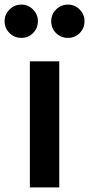

<svg xmlns="http://www.w3.org/2000/svg" viewBox="-46 -816 388 836"><path d="M84 0V-549H212V0ZM47 -651Q17 -651 -4.5 -672Q-26 -693 -26 -724Q-26 -753 -4.5 -774.5Q17 -796 47 -796Q77 -796 98 -774.5Q119 -753 119 -724Q119 -693 98 -672Q77 -651 47 -651ZM250 -651Q219 -651 198 -672Q177 -693 177 -724Q177 -754 198.5 -775Q220 -796 250 -796Q280 -796 301 -774.5Q322 -753 322 -724Q322 -693 301 -672Q280 -651 250 -651Z"/></svg>

Font: Plus Jakarta Text
Style: Bold
Weight: 700
Designer: Gumpita Rahayu
Foundry: Tokotype Studio
Version: Version 1.000